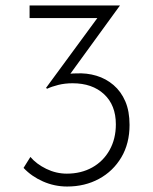

<svg xmlns="http://www.w3.org/2000/svg" viewBox="-20 -673 560 701"><path d="M418 -653 216 -375 179 -386Q196 -396 216 -400.5Q236 -405 258 -405Q297 -407 332 -396.5Q367 -386 394.5 -362.5Q422 -339 437.5 -303Q453 -267 453 -217Q453 -149 423 -98.5Q393 -48 341.5 -20Q290 8 225 8Q179 8 137 -10.5Q95 -29 66 -60L91 -100Q113 -74 149 -56.5Q185 -39 224 -39Q276 -39 316.5 -61.5Q357 -84 380 -125Q403 -166 403 -219Q403 -289 360 -329Q317 -369 245 -369Q217 -369 193 -363Q169 -357 152 -349L148 -352L342 -616L360 -607H88V-653Z"/></svg>

Font: Josefin Sans Thin Light
Style: Regular
Weight: 300
Version: Version 2.000